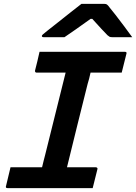

<svg xmlns="http://www.w3.org/2000/svg" viewBox="-20 -966 699 986"><path d="M456 0H19Q7 0 11 -11Q17 -37 22.5 -59Q28 -81 34 -107H196Q200 -122 204 -140Q208 -158 212 -171Q238 -276 264.5 -382Q291 -488 317 -593H168Q163 -593 161 -596.5Q159 -600 160 -604Q167 -630 172 -652Q177 -674 183 -700H621Q633 -700 629 -689Q622 -663 617 -641Q612 -619 605 -593H445Q442 -579 438 -563Q434 -547 430 -535Q403 -428 376.5 -320.5Q350 -213 324 -107H472Q477 -107 479.5 -103.5Q482 -100 480 -96Q473 -70 468 -48Q463 -26 456 0ZM398 -946H517Q524 -946 529 -943Q534 -940 544 -926Q553 -916 572.5 -890.5Q592 -865 615.5 -834Q639 -803 659 -775H558Q547 -775 543 -777Q539 -779 532 -785Q520 -797 501 -817.5Q482 -838 454 -869H445Q403 -839 370.5 -816Q338 -793 311 -775H205Q194 -775 195 -782Q196 -786 201 -790Q206 -794 223 -808Q245 -825 277.5 -851Q310 -877 343 -903Q376 -929 398 -946Z"/></svg>

Font: Recursive Mn Lnr St SmB
Style: Italic
Weight: 600
Italic angle: -15°
Monospace: yes
Version: Version 1.079;hotconv 1.0.112;makeotfexe 2.5.65598; ttfautoh